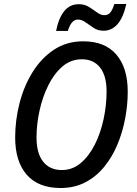

<svg xmlns="http://www.w3.org/2000/svg" viewBox="-20 -932 685 962"><path d="M284 10Q172 10 114 -56.5Q56 -123 56 -243Q56 -330 78 -415.5Q100 -501 143.5 -571Q187 -641 250.5 -683Q314 -725 397 -725Q506 -725 563 -658.5Q620 -592 620 -473Q620 -406 607 -337.5Q594 -269 568 -207Q542 -145 502 -96Q462 -47 407.5 -18.5Q353 10 284 10ZM290 -80Q343 -80 384.5 -115Q426 -150 455 -207.5Q484 -265 499 -335Q514 -405 514 -474Q514 -552 481.5 -593.5Q449 -635 390 -635Q335 -635 293 -599Q251 -563 222 -504.5Q193 -446 178 -377.5Q163 -309 163 -244Q163 -163 196.5 -121.5Q230 -80 290 -80ZM261 -777Q274 -842 302 -876.5Q330 -911 375 -911Q404 -911 426 -897Q448 -883 466.5 -869.5Q485 -856 503 -856Q521 -856 532 -868.5Q543 -881 553 -912H613Q597 -842 568 -810Q539 -778 499 -778Q471 -778 449.5 -792Q428 -806 409 -820Q390 -834 370 -834Q337 -834 320 -777Z"/></svg>

Font: Noto Sans SemiCondensed Medium
Style: Italic
Weight: 500
Width: 4
Italic angle: -12°
Designer: Monotype Design Team
Foundry: Monotype Imaging Inc.
Version: Version 2.013; ttfautohint (v1.8.4.7-5d5b)